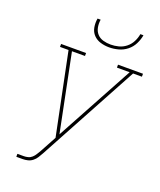

<svg xmlns="http://www.w3.org/2000/svg" viewBox="-170 -1059 967 1163"><g transform="rotate(20 313.5 -477.5)"><path d="M78 0V-19H119Q132 -19 146 -22.5Q160 -26 171 -36Q182 -46 189.5 -58.5Q197 -71 205 -84L262 -189L154 -716H99V-735H260V-716H176L277 -217L548 -716H466V-735H627V-716H570L223 -75Q214 -59 205 -44.5Q196 -30 182 -19Q168 -8 151.5 -4Q135 0 119 0ZM379 -815Q350 -815 323 -823Q296 -831 277.5 -850.5Q259 -870 254 -898Q249 -926 254 -955H274Q270 -930 274.5 -905.5Q279 -881 294.5 -864Q310 -847 333.5 -840.5Q357 -834 382 -834Q407 -834 432.5 -840.5Q458 -847 479.5 -864Q501 -881 513.5 -905.5Q526 -930 530 -955H550Q545 -926 531 -898Q517 -870 492.5 -850.5Q468 -831 438 -823Q408 -815 379 -815Z"/></g></svg>

Font: Iosevka HT Thin Extended
Style: Italic
Weight: 100
Width: 7
Italic angle: -9°
Monospace: yes
Designer: Belleve Invis
Foundry: Belleve Invis
Version: Version 32.3.0; ttfautohint (v1.8.4)